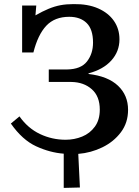

<svg xmlns="http://www.w3.org/2000/svg" viewBox="-20 -736 677 937"><path d="M291 181V14Q224 9 156.5 -22Q89 -53 33 -133L75 -168Q116 -110 175 -82Q234 -54 300 -54Q343 -54 381 -69.5Q419 -85 443 -118Q467 -151 467 -201Q467 -266 428 -300.5Q389 -335 329 -336H218V-397H307Q375 -398 404.5 -436Q434 -474 434 -528Q434 -593 403 -623.5Q372 -654 318 -654Q247 -654 206 -610.5Q165 -567 143 -480H88V-709H157L153 -661Q188 -681 217 -693Q246 -705 274.5 -710.5Q303 -716 339 -716Q409 -717 459 -695Q509 -673 536 -634Q563 -595 563 -544Q563 -485 523.5 -441Q484 -397 412 -378V-375Q507 -364 556 -317.5Q605 -271 605 -200Q605 -137 570 -90.5Q535 -44 479.5 -17Q424 10 362 15L370 179Z"/></svg>

Font: Lora SemiBold
Style: Regular
Weight: 600
Designer: Olga Karpushina, Alexei Vanyashin (Cyrillic)
Foundry: Cyreal
Version: Version 3.011; ttfautohint (v1.8.4.7-5d5b)